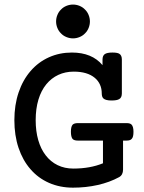

<svg xmlns="http://www.w3.org/2000/svg" viewBox="-20 -824 640 854"><path d="M357.9 -675.3Q348.1 -665 334 -659.2Q319.8 -653.3 304.7 -653.3Q289.6 -653.3 275.4 -659.2Q261.2 -665 251.5 -675.3Q241.2 -685.1 235.4 -699.2Q229.5 -713.4 229.5 -728.5Q229.5 -743.7 235.4 -757.8Q241.2 -772 251.5 -781.7Q261.2 -792 275.4 -797.9Q289.6 -803.7 304.7 -803.7Q319.8 -803.7 334 -797.9Q348.1 -792 357.9 -781.7Q368.2 -772 374 -757.8Q379.9 -743.7 379.9 -728.5Q379.9 -713.4 374 -699.2Q368.2 -685.1 357.9 -675.3ZM326.2 -198.7Q309.6 -198.7 302.7 -206.1Q295.4 -215.8 295.4 -237.8Q295.4 -260.3 302.7 -269Q309.6 -276.4 326.2 -276.4H543Q558.6 -276.4 564.9 -270Q573.7 -261.2 573.7 -237.8Q573.7 -214.8 566.4 -207Q563 -202.6 557.4 -200.7Q551.8 -198.7 543 -198.7H527.3V-69.8Q527.3 -45.9 509.8 -36.1Q467.8 -13.2 415 -1.2Q362.3 10.7 304.7 10.7Q246.6 10.7 198.2 -10.5Q149.9 -31.7 115.7 -71.3Q81.1 -110.8 62.5 -166.3Q43.9 -221.7 43.9 -289.6Q43.9 -356.9 62.7 -412.6Q81.5 -468.3 116.2 -508.3Q150.4 -547.9 197.5 -569.1Q244.6 -590.3 299.8 -590.3Q389.2 -590.3 436 -534.2V-559.1Q436 -576.2 446 -583.3Q456.1 -590.3 480 -590.3Q502.9 -590.3 511.2 -584.5Q522 -577.6 522 -559.1V-408.7Q522 -389.6 510.3 -383.3Q500.5 -377 476.1 -377Q449.7 -377 439.9 -386.2Q432.6 -393.1 432.6 -408.7Q432.6 -429.7 424.8 -447.3Q417 -464.8 401.9 -477.5Q368.7 -505.4 308.1 -505.4Q270.5 -505.4 239.5 -491Q208.5 -476.6 186 -449.2Q163.1 -421.4 150.9 -380.9Q138.7 -340.3 138.7 -289.6Q138.7 -240.7 150.1 -200.9Q161.6 -161.1 183.1 -133.3Q205.1 -104.5 236.3 -89.4Q267.6 -74.2 306.2 -74.2Q380.4 -74.2 438 -97.7V-198.7Z"/></svg>

Font: Courier Prime Medium
Style: Regular
Weight: 500
Designer: Alan Dague-Greene
Foundry: Quote-Unquote Apps
Version: Version 1.202